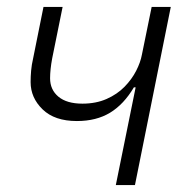

<svg xmlns="http://www.w3.org/2000/svg" viewBox="-20 -532 554 552"><path d="M313 0 370 -281H365Q336 -232 296.5 -208Q257 -184 201 -184Q137 -184 102.5 -217.5Q68 -251 68 -296Q68 -312 69.5 -329Q71 -346 75 -363L105 -512H160L130 -364Q127 -348 125.5 -333.5Q124 -319 124 -307Q124 -274 148 -254Q172 -234 217 -234Q256 -234 286.5 -247.5Q317 -261 338 -282.5Q359 -304 371.5 -328.5Q384 -353 388 -375L416 -512H471L368 0Z"/></svg>

Font: IBM Plex Sans Light
Style: Italic
Weight: 300
Italic angle: -11.31°
Designer: Mike Abbink, Paul van der Laan, Pieter van Rosmalen
Foundry: Bold Monday
Version: Version 3.201